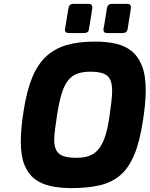

<svg xmlns="http://www.w3.org/2000/svg" viewBox="-20 -962 770 988"><path d="M348 6Q291 6 243 -4Q195 -14 160 -40Q125 -66 106 -113Q87 -160 87 -234Q87 -268 91 -310.5Q95 -353 102 -394Q118 -497 146.5 -565Q175 -633 219 -673Q263 -713 324 -730.5Q385 -748 468 -748Q525 -748 572.5 -738Q620 -728 655 -701Q690 -674 710 -624.5Q730 -575 730 -496Q730 -465 726 -423Q722 -381 715 -338Q699 -232 670.5 -164.5Q642 -97 598.5 -60Q555 -23 493 -8.5Q431 6 348 6ZM375 -150Q416 -150 444 -162Q472 -174 491 -199.5Q510 -225 522.5 -265Q535 -305 543 -361Q549 -401 553 -436.5Q557 -472 557 -494Q557 -535 545 -556Q533 -577 508.5 -585Q484 -593 444 -593Q406 -593 378 -583Q350 -573 330.5 -548.5Q311 -524 297.5 -481Q284 -438 274 -372Q268 -334 263.5 -299Q259 -264 259 -243Q259 -207 271 -186.5Q283 -166 308.5 -158Q334 -150 375 -150ZM531 -792Q512 -792 512 -810Q512 -811 513 -815.5Q514 -820 518 -843Q522 -866 530 -918Q533 -942 555 -942H635Q654 -942 654 -923Q654 -923 653.5 -918Q653 -913 649 -890Q645 -867 637 -814Q634 -792 611 -792ZM333 -792Q314 -792 314 -810Q314 -811 315 -815.5Q316 -820 319.5 -843Q323 -866 332 -918Q335 -942 357 -942H437Q455 -942 455 -923Q455 -923 454.5 -918Q454 -913 450.5 -890Q447 -867 438 -814Q436 -792 413 -792Z"/></svg>

Font: Exo Thin ExtraBold
Style: Italic
Weight: 800
Italic angle: -9°
Version: Version 2.000